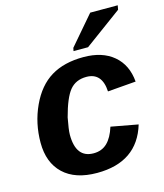

<svg xmlns="http://www.w3.org/2000/svg" viewBox="-111 -817 778 911"><g transform="rotate(-15 278.0 -361.5)"><path d="M261.7 -84.5Q302.2 -84.5 328.6 -110.1Q355 -135.7 370.6 -186L502.9 -161.6Q451.2 9.8 253.9 9.8Q146.5 9.8 88.6 -45.2Q30.8 -100.1 30.8 -197.8Q30.8 -293.5 69.3 -376.5Q107.9 -460 172.1 -499Q236.3 -538.1 332 -538.1Q424.3 -538.1 479.5 -491.5Q534.7 -444.8 541.5 -361.8L402.8 -350.6Q400.4 -397 379.9 -420.4Q359.4 -443.8 321.3 -443.8Q269 -443.8 239.5 -408Q210 -372.1 186 -280.8Q180.7 -252.4 177.7 -231.9Q174.8 -211.4 174.8 -198.7Q174.8 -84.5 261.7 -84.5ZM549.3 -712.4 365.7 -577.6H294.4L297.4 -592.8L418 -733.4H553.2Z"/></g></svg>

Font: Arimo
Style: Italic
Weight: 400
Italic angle: -12°
Designer: Steve Matteson
Foundry: Monotype Imaging Inc.
Version: Version 1.33